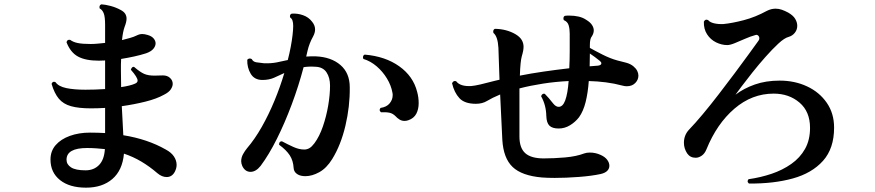

<svg xmlns="http://www.w3.org/2000/svg" viewBox="-20 -821 4040 886"><path d="M377 45Q301 45 257 10Q213 -25 213 -85Q213 -124 237 -151.5Q261 -179 302.5 -194Q344 -209 395 -209Q413 -209 430.5 -208.5Q448 -208 465 -207V-323Q448 -322 431.5 -321.5Q415 -321 399 -321Q343 -321 307.5 -331Q272 -341 251.5 -365.5Q231 -390 218 -434Q223 -448 236 -442Q250 -422 286 -414.5Q322 -407 374 -407Q419 -407 465 -410V-542Q458 -542 450.5 -541.5Q443 -541 436 -541Q375 -541 340 -560Q305 -579 287 -626Q290 -640 304 -637Q317 -627 338.5 -622.5Q360 -618 398 -618Q413 -618 430 -619.5Q447 -621 465 -623V-706Q465 -744 458.5 -760Q452 -776 440 -782Q439 -784 439 -788Q439 -798 448 -801Q466 -800 490.5 -793.5Q515 -787 537 -775Q552 -767 558 -757Q564 -747 564 -735Q564 -720 555 -697Q551 -686 548 -671Q545 -656 543 -636Q563 -641 580.5 -646Q598 -651 610 -657Q624 -664 636 -664Q647 -664 660 -660Q679 -655 688.5 -644Q698 -633 698 -621Q698 -608 687.5 -595.5Q677 -583 654 -575Q629 -567 599.5 -560.5Q570 -554 539 -549Q538 -537 538 -523.5Q538 -510 538 -494Q538 -475 538.5 -455.5Q539 -436 539 -419Q559 -422 575.5 -426Q592 -430 603 -435Q615 -440 615 -449Q615 -464 584 -499Q585 -505 589.5 -509.5Q594 -514 599 -512Q627 -488 645.5 -480Q664 -472 693 -472Q701 -472 711 -472.5Q721 -473 732 -473Q752 -473 764.5 -461.5Q777 -450 777 -434Q777 -422 768 -408.5Q759 -395 737 -384Q703 -365 651 -352Q599 -339 542 -331Q544 -289 546 -256Q548 -223 549 -197Q661 -179 745 -131Q771 -117 783 -98.5Q795 -80 795 -60Q795 -45 787 -29Q774 -4 749 -4Q727 -4 706 -22Q670 -53 632 -75.5Q594 -98 552 -112Q545 -35 498.5 5Q452 45 377 45ZM375 -35Q413 -35 437 -59.5Q461 -84 464 -133Q445 -135 424.5 -136.5Q404 -138 382 -138Q287 -138 287 -84Q287 -62 308 -48.5Q329 -35 375 -35Z M1370 -10Q1356 -13 1346 -22Q1336 -31 1335 -46Q1333 -80 1317 -104.5Q1301 -129 1268 -153V-155Q1268 -169 1281 -169Q1307 -155 1333.5 -143Q1360 -131 1384 -131Q1397 -131 1408 -137.5Q1419 -144 1431 -160Q1454 -191 1470 -237.5Q1486 -284 1494.5 -334Q1503 -384 1503 -426Q1503 -463 1486.5 -487.5Q1470 -512 1435 -513Q1420 -514 1406.5 -513.5Q1393 -513 1381 -511Q1358 -424 1326 -338.5Q1294 -253 1257.5 -180Q1221 -107 1183 -56Q1161 -28 1136 -28Q1111 -28 1098 -55Q1093 -67 1093 -77Q1093 -94 1101.5 -109.5Q1110 -125 1120 -137Q1156 -179 1188 -235.5Q1220 -292 1246.5 -356Q1273 -420 1292 -484Q1267 -472 1244 -462Q1221 -452 1191 -452Q1154 -452 1137 -480.5Q1120 -509 1121 -545Q1126 -551 1133 -551Q1138 -551 1142 -548Q1148 -536 1163 -533.5Q1178 -531 1199 -529Q1230 -528 1256.5 -533Q1283 -538 1308 -544Q1316 -575 1321.5 -604Q1327 -633 1330 -659Q1333 -685 1333 -701Q1333 -732 1320 -739Q1318 -743 1318 -746Q1318 -755 1326 -758Q1352 -760 1378 -751Q1404 -742 1420 -721Q1434 -704 1434 -685Q1434 -670 1425 -653Q1407 -621 1399 -586L1393 -560Q1404 -561 1414.5 -561Q1425 -561 1437 -561Q1508 -558 1551 -521Q1594 -484 1594 -418Q1595 -330 1574 -241Q1553 -152 1513 -87Q1487 -45 1453.5 -26.5Q1420 -8 1389 -8Q1384 -8 1379.5 -8.5Q1375 -9 1370 -10ZM1864 -266Q1855 -263 1847 -263Q1834 -263 1823.5 -269.5Q1813 -276 1805 -285Q1793 -297 1778.5 -300.5Q1764 -304 1738 -303Q1732 -308 1732 -314Q1732 -317 1736 -323Q1764 -327 1778 -344Q1792 -361 1792 -381Q1792 -384 1792 -387Q1792 -390 1791 -393Q1785 -427 1765.5 -459Q1746 -491 1718 -515Q1690 -539 1657 -549Q1655 -553 1655 -556Q1655 -566 1663 -569Q1758 -561 1822.5 -515Q1887 -469 1905 -397Q1912 -372 1912 -345Q1912 -317 1901 -296Q1890 -275 1864 -266Z M2481 -2Q2388 -10 2345.5 -50.5Q2303 -91 2298 -176L2288 -385Q2250 -369 2228 -355.5Q2206 -342 2176 -342Q2124 -342 2100 -368Q2076 -394 2066 -437Q2073 -451 2085 -446Q2104 -421 2155 -424Q2169 -425 2197.5 -431.5Q2226 -438 2263 -448Q2268 -449 2273.5 -450.5Q2279 -452 2285 -453Q2284 -501 2282 -540.5Q2280 -580 2280 -600Q2277 -653 2257 -669Q2256 -671 2256 -675Q2256 -685 2264 -688Q2318 -687 2359 -663Q2379 -651 2387.5 -636.5Q2396 -622 2396 -605Q2396 -588 2388 -562Q2381 -537 2379 -472Q2429 -482 2487.5 -490.5Q2546 -499 2607 -506Q2609 -545 2609 -586.5Q2609 -628 2609 -666Q2609 -688 2604 -704.5Q2599 -721 2582 -728Q2580 -731 2580 -736Q2580 -745 2587 -748Q2592 -749 2597.5 -749Q2603 -749 2608 -749Q2630 -749 2650 -744.5Q2670 -740 2686 -729Q2704 -718 2712 -705.5Q2720 -693 2720 -681Q2720 -667 2711 -653Q2702 -643 2702 -613V-600Q2725 -587 2760.5 -569Q2796 -551 2829 -542Q2850 -537 2870 -531.5Q2890 -526 2903 -515Q2915 -505 2920.5 -494Q2926 -483 2926 -472Q2926 -453 2911.5 -438Q2897 -423 2872 -423Q2863 -423 2852 -426Q2815 -436 2776 -441Q2737 -446 2697 -447Q2693 -393 2682.5 -350.5Q2672 -308 2652 -280Q2635 -258 2610.5 -243Q2586 -228 2558 -228Q2529 -228 2515.5 -241Q2502 -254 2501 -286Q2500 -336 2477 -377Q2479 -384 2484 -387Q2489 -390 2494 -388Q2502 -380 2512.5 -368Q2523 -356 2533 -343Q2545 -328 2558 -328Q2577 -328 2588 -357Q2594 -373 2598 -396Q2602 -419 2604 -447Q2543 -444 2485 -435Q2427 -426 2377 -413V-191Q2377 -138 2404 -114Q2431 -90 2489 -90Q2536 -90 2587.5 -94.5Q2639 -99 2676 -113Q2687 -117 2702 -117Q2728 -117 2752 -106Q2772 -97 2782 -83.5Q2792 -70 2792 -56Q2792 -43 2782.5 -33Q2773 -23 2752 -18Q2710 -9 2651 -4.5Q2592 0 2540 0Q2524 0 2509 -0.5Q2494 -1 2481 -2ZM2701 -515 2739 -518Q2755 -520 2755 -529Q2755 -534 2748 -540Q2738 -548 2725.5 -557.5Q2713 -567 2702 -574Q2702 -559 2701.5 -544Q2701 -529 2701 -515Z M3436 26Q3430 21 3430 15Q3430 12 3434 6Q3490 -2 3540.5 -19Q3591 -36 3631.5 -64.5Q3672 -93 3695 -134Q3718 -175 3718 -231Q3718 -306 3669.5 -347.5Q3621 -389 3550 -389Q3450 -389 3369 -319.5Q3288 -250 3240 -132Q3232 -112 3218 -102.5Q3204 -93 3190 -93Q3165 -93 3151 -113Q3136 -136 3136 -162Q3136 -197 3159 -222Q3187 -251 3223 -294Q3259 -337 3297 -386.5Q3335 -436 3371 -484Q3407 -532 3435.5 -571.5Q3464 -611 3480 -633Q3484 -638 3484 -644Q3484 -652 3478.5 -657Q3473 -662 3465 -659Q3443 -653 3418 -642Q3393 -631 3371 -622Q3349 -613 3336 -613Q3310 -613 3284.5 -625.5Q3259 -638 3243 -662.5Q3227 -687 3228 -721Q3235 -735 3248 -728Q3256 -718 3275 -713.5Q3294 -709 3318 -710Q3359 -714 3412.5 -728Q3466 -742 3519 -771Q3539 -781 3559 -781Q3574 -781 3588 -776Q3602 -771 3617 -763Q3640 -750 3649.5 -734Q3659 -718 3659 -702Q3659 -684 3648 -670Q3637 -656 3620 -651Q3600 -646 3572 -620Q3544 -594 3512.5 -558.5Q3481 -523 3452 -486.5Q3423 -450 3402 -422Q3381 -394 3374 -384Q3412 -413 3463 -431Q3514 -449 3578 -449Q3647 -449 3704 -422.5Q3761 -396 3795 -347Q3829 -298 3829 -232Q3829 -136 3778 -79Q3727 -22 3638.5 2.5Q3550 27 3436 26Z"/></svg>

Font: Zen Antique
Style: Regular
Weight: 400
Designer: Yoshimichi Ohira
Foundry: Positype
Version: Version 1.001